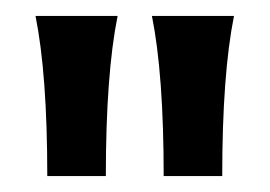

<svg xmlns="http://www.w3.org/2000/svg" viewBox="-20 -767 337 240"><path d="M169.9 -747.1H272.5Q257.8 -673.8 257.8 -546.9H184.6Q184.6 -673.8 169.9 -747.1ZM24.4 -747.1H127Q112.3 -673.8 112.3 -546.9H39.1Q39.1 -673.8 24.4 -747.1Z"/></svg>

Font: Classica
Style: Book
Weight: 400
Designer: Wojciech Kalinowski "wmk69" (wmk69@o2.pl)
Foundry: Wojciech Kalinowski "wmk69" (wmk69@o2.pl)
Version: Version 2.1.1; 2021-05-14